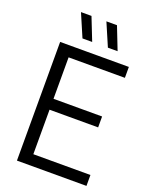

<svg xmlns="http://www.w3.org/2000/svg" viewBox="-171 -1035 882 1125"><g transform="rotate(20 270.0 -473.0)"><path d="M78.5 0V-740H507V-672H156V-68H512V0ZM133 -345.5V-413.5H459V-345.5ZM353 -804 292 -946H358L413.5 -804ZM194.5 -804 133.5 -946H199L255 -804Z"/></g></svg>

Font: Encode Sans SemiCondensed
Style: Regular
Weight: 400
Width: 4
Designer: Multiple Designers
Foundry: Impallari Type
Version: Version 3.002